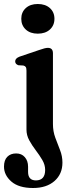

<svg xmlns="http://www.w3.org/2000/svg" viewBox="-51 -706 354 961"><path d="M138 -537.5Q100.5 -537.5 78 -558.2Q55.5 -579 55.5 -612Q55.5 -645 78 -665.5Q100.5 -686 138 -686Q176 -686 198.8 -665.5Q221.5 -645 221.5 -612Q221.5 -579 198.8 -558.2Q176 -537.5 138 -537.5ZM214 -85Q214 -48.5 225.8 -16.8Q237.5 15 249.5 45.2Q261.5 75.5 261.5 108Q261.5 165 221.8 200Q182 235 114.5 235Q43 235 6 202.8Q-31 170.5 -31 128Q-31 95.5 -14.5 78.8Q2 62 30 62Q57 62 73.2 80.5Q89.5 99 89.5 128.5V154.5Q89.5 197 129 197Q175 196.5 175 144.5Q175 119 160.8 94.8Q146.5 70.5 128 46.2Q109.5 22 95.5 -3.5Q81.5 -29 81.5 -57.5V-352.5Q81.5 -365.5 77.8 -370.8Q74 -376 66 -378L41 -379.5Q25 -385 25 -399Q25 -414 47 -422.5L144.5 -455.5Q175 -466.5 188.5 -466.5Q214 -466.5 214 -439.5Z"/></svg>

Font: Fraunces 72pt S050 SemiBold
Style: Regular
Weight: 600
Version: Version 1.000; ttfautohint (v1.8.3)